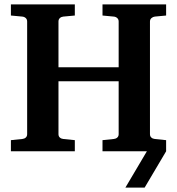

<svg xmlns="http://www.w3.org/2000/svg" viewBox="-20 -691 809 877"><path d="M640.6 166H552.7L650.9 0H448.2V-50.8L500 -56.2Q509.3 -57.1 515.6 -62.7Q522 -68.4 522 -78.1V-319.8H247.1V-78.1Q247.1 -68.4 253.4 -62.7Q259.8 -57.1 269 -56.2L321.8 -50.8V0H29.8V-50.8L82 -56.2Q91.3 -57.1 97.7 -62.7Q104 -68.4 104 -78.1V-592.8Q104 -602.5 97.7 -608.4Q91.3 -614.3 82 -615.2L29.8 -620.1V-670.9H321.8V-620.1L269 -615.2Q259.8 -614.3 253.4 -608.4Q247.1 -602.5 247.1 -592.8V-383.8H522V-592.8Q522 -602.5 515.6 -608.4Q509.3 -614.3 500 -615.2L448.2 -620.1V-670.9H738.8V-620.1L687 -615.2Q678.7 -614.3 671.9 -608.4Q665 -602.5 665 -592.8V-78.1Q665 -68.4 671.4 -62.7Q677.7 -57.1 687 -56.2L738.8 -50.8V0Z"/></svg>

Font: Charis SIL CyrE
Style: Bold
Weight: 700
Foundry: SIL International
Version: Version 5.000